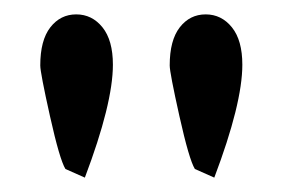

<svg xmlns="http://www.w3.org/2000/svg" viewBox="-20 -645 394 267"><path d="M36 -554Q36 -589 50 -607Q64 -625 86 -625Q108 -625 122.5 -607Q137 -589 137 -555Q137 -501 98 -398L71 -410Q63 -423 49.5 -483.5Q36 -544 36 -554ZM216 -554Q216 -589 230 -607Q244 -625 266 -625Q288 -625 302.5 -607Q317 -589 317 -555Q317 -501 278 -398L251 -410Q243 -423 229.5 -483.5Q216 -544 216 -554Z"/></svg>

Font: Gorditas
Style: Regular
Weight: 400
Designer: Gustavo Dipre (gbrenda1987@gmail.com)
Foundry: Gustavo Dipre (gbrenda1987@gmail.com)
Version: Version 1.001